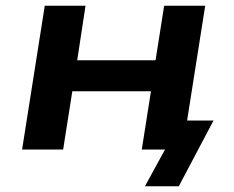

<svg xmlns="http://www.w3.org/2000/svg" viewBox="-20 -521 816 669"><path d="M485 128 555 0H483L499 -101H724L603 128ZM57 0 136 -501H278L249 -311H522L552 -501H695L616 0H474L506 -203H232L200 0Z"/></svg>

Font: Nunito Sans 7pt SemiExpanded
Style: Bold Italic
Weight: 700
Width: 6
Italic angle: -9°
Designer: Vernon Adams
Foundry: Vernon Adams
Version: Version 3.101;gftools[0.9.27]